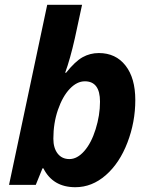

<svg xmlns="http://www.w3.org/2000/svg" viewBox="-20 -780 635 810"><path d="M397 -556.2Q468.3 -556.2 509.5 -503.4Q550.8 -450.7 550.8 -357.9Q550.8 -265.1 517.6 -178.5Q484.4 -91.8 426.3 -41Q368.2 9.8 297.9 9.8Q203.1 9.8 163.1 -69.8H159.2L130.9 0H18.1L179.2 -759.8H326.2L295.9 -619.1Q275.9 -530.3 254.9 -473.1H258.8Q296.9 -521 328.4 -538.6Q359.9 -556.2 397 -556.2ZM337.9 -437Q304.7 -437 274.4 -405.3Q244.1 -373.5 224.6 -317.1Q205.1 -260.7 205.1 -194.8Q205.1 -155.8 223.1 -132.3Q241.2 -108.9 272.9 -108.9Q305.7 -108.9 335.4 -142.6Q365.2 -176.3 383.5 -235.1Q401.9 -293.9 401.9 -351.1Q401.9 -437 337.9 -437Z"/></svg>

Font: Zoram GWebM
Style: Bold Italic
Weight: 700
Italic angle: -12°
Foundry: Ascender Corporation
Version: Version 1.000